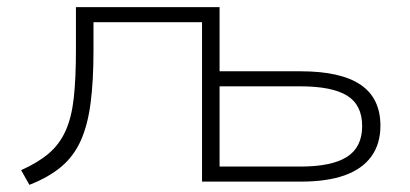

<svg xmlns="http://www.w3.org/2000/svg" viewBox="-20 -507 1145 536"><path d="M62 9 39 -32Q86 -53 116 -78.5Q146 -104 163 -141.5Q180 -179 186 -234Q192 -289 192 -368V-487H593V-308H819Q931 -308 986.5 -270.5Q1042 -233 1042 -156Q1042 -105 1016.5 -70Q991 -35 942 -17.5Q893 0 819 0H544V-445H241V-366Q241 -282 233 -220Q225 -158 205.5 -114.5Q186 -71 151 -41.5Q116 -12 62 9ZM593 -42H818Q906 -42 948.5 -69Q991 -96 991 -155Q991 -214 949 -240Q907 -266 818 -266H593Z"/></svg>

Font: Nunito Sans 10pt Expanded ExtraLight
Style: Regular
Weight: 250
Width: 7
Designer: Vernon Adams
Foundry: Vernon Adams
Version: Version 3.101;gftools[0.9.27]